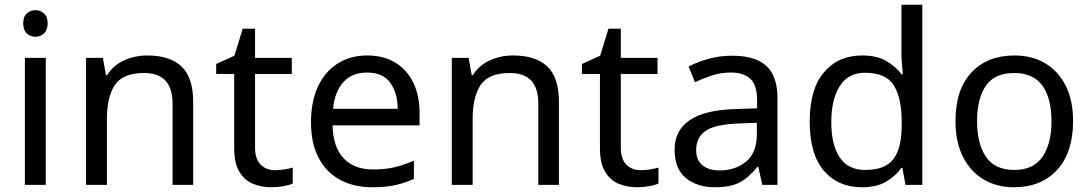

<svg xmlns="http://www.w3.org/2000/svg" viewBox="-20 -780 4601 810"><path d="M130 -737Q150 -737 165.5 -723.5Q181 -710 181 -681Q181 -653 165.5 -639Q150 -625 130 -625Q108 -625 93 -639Q78 -653 78 -681Q78 -710 93 -723.5Q108 -737 130 -737ZM173 -536V0H85V-536Z M601 -546Q697 -546 746 -499.5Q795 -453 795 -349V0H708V-343Q708 -472 588 -472Q499 -472 465 -422Q431 -372 431 -278V0H343V-536H414L427 -463H432Q458 -505 504 -525.5Q550 -546 601 -546Z M1140 -62Q1160 -62 1181 -65.5Q1202 -69 1215 -73V-6Q1201 1 1175 5.5Q1149 10 1125 10Q1083 10 1047.5 -4.5Q1012 -19 990 -55Q968 -91 968 -156V-468H892V-510L969 -545L1004 -659H1056V-536H1211V-468H1056V-158Q1056 -109 1079.5 -85.5Q1103 -62 1140 -62Z M1529 -546Q1598 -546 1647.5 -516Q1697 -486 1723.5 -431.5Q1750 -377 1750 -304V-251H1383Q1385 -160 1429.5 -112.5Q1474 -65 1554 -65Q1605 -65 1644.5 -74.5Q1684 -84 1726 -102V-25Q1685 -7 1645 1.5Q1605 10 1550 10Q1474 10 1415.5 -21Q1357 -52 1324.5 -113.5Q1292 -175 1292 -264Q1292 -352 1321.5 -415Q1351 -478 1404.5 -512Q1458 -546 1529 -546ZM1528 -474Q1465 -474 1428.5 -433.5Q1392 -393 1385 -321H1658Q1657 -389 1626 -431.5Q1595 -474 1528 -474Z M2144 -546Q2240 -546 2289 -499.5Q2338 -453 2338 -349V0H2251V-343Q2251 -472 2131 -472Q2042 -472 2008 -422Q1974 -372 1974 -278V0H1886V-536H1957L1970 -463H1975Q2001 -505 2047 -525.5Q2093 -546 2144 -546Z M2683 -62Q2703 -62 2724 -65.5Q2745 -69 2758 -73V-6Q2744 1 2718 5.5Q2692 10 2668 10Q2626 10 2590.5 -4.5Q2555 -19 2533 -55Q2511 -91 2511 -156V-468H2435V-510L2512 -545L2547 -659H2599V-536H2754V-468H2599V-158Q2599 -109 2622.5 -85.5Q2646 -62 2683 -62Z M3068 -545Q3166 -545 3213 -502Q3260 -459 3260 -365V0H3196L3179 -76H3175Q3140 -32 3101.5 -11Q3063 10 2995 10Q2922 10 2874 -28.5Q2826 -67 2826 -149Q2826 -229 2889 -272.5Q2952 -316 3083 -320L3174 -323V-355Q3174 -422 3145 -448Q3116 -474 3063 -474Q3021 -474 2983 -461.5Q2945 -449 2912 -433L2885 -499Q2920 -518 2968 -531.5Q3016 -545 3068 -545ZM3094 -259Q2994 -255 2955.5 -227Q2917 -199 2917 -148Q2917 -103 2944.5 -82Q2972 -61 3015 -61Q3083 -61 3128 -98.5Q3173 -136 3173 -214V-262Z M3616 10Q3516 10 3456 -59.5Q3396 -129 3396 -267Q3396 -405 3456.5 -475.5Q3517 -546 3617 -546Q3679 -546 3718.5 -523Q3758 -500 3783 -467H3789Q3788 -480 3785.5 -505.5Q3783 -531 3783 -546V-760H3871V0H3800L3787 -72H3783Q3759 -38 3719 -14Q3679 10 3616 10ZM3630 -63Q3715 -63 3749.5 -109.5Q3784 -156 3784 -250V-266Q3784 -366 3751 -419.5Q3718 -473 3629 -473Q3558 -473 3522.5 -416.5Q3487 -360 3487 -265Q3487 -169 3522.5 -116Q3558 -63 3630 -63Z M4507 -269Q4507 -136 4439.5 -63Q4372 10 4257 10Q4186 10 4130.5 -22.5Q4075 -55 4043 -117.5Q4011 -180 4011 -269Q4011 -402 4078 -474Q4145 -546 4260 -546Q4333 -546 4388.5 -513.5Q4444 -481 4475.5 -419.5Q4507 -358 4507 -269ZM4102 -269Q4102 -174 4139.5 -118.5Q4177 -63 4259 -63Q4340 -63 4378 -118.5Q4416 -174 4416 -269Q4416 -364 4378 -418Q4340 -472 4258 -472Q4176 -472 4139 -418Q4102 -364 4102 -269Z"/></svg>

Font: Noto Sans Sogdian
Style: Regular
Weight: 400
Designer: Monotype Design Team
Foundry: Monotype Imaging Inc.
Version: Version 2.002; ttfautohint (v1.8.4.7-5d5b)